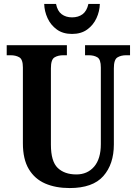

<svg xmlns="http://www.w3.org/2000/svg" viewBox="-20 -943 693 973"><path d="M333 10Q262 10 209 -13Q156 -36 126 -86Q96 -136 96 -217V-601Q96 -642 78 -652.5Q60 -663 34 -663H14V-714H319V-663H300Q274 -663 256 -652Q238 -641 238 -597V-210Q238 -125 272.5 -92Q307 -59 367 -59Q423 -59 457 -98.5Q491 -138 491 -213V-601Q491 -642 473.5 -652.5Q456 -663 430 -663H411V-714H639V-663H619Q593 -663 575 -652Q557 -641 557 -597V-211Q557 -111 503.5 -50.5Q450 10 333 10ZM345 -771Q299 -771 268 -793.5Q237 -816 221 -851Q205 -886 204 -923H264Q271 -887 292.5 -871Q314 -855 345 -855Q377 -855 398.5 -871Q420 -887 428 -923H486Q485 -886 469 -851Q453 -816 422 -793.5Q391 -771 345 -771Z"/></svg>

Font: Noto Serif Lao Condensed
Style: Bold
Weight: 700
Width: 3
Designer: Monotype Design Team
Foundry: Monotype Imaging Inc.
Version: Version 2.003; ttfautohint (v1.8.4.7-5d5b)